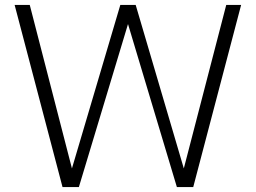

<svg xmlns="http://www.w3.org/2000/svg" viewBox="-20 -754 1031 774"><path d="M39 -734H100L270 -75L465 -734H527L721 -75L892 -734H952L759 0H693L496 -657L298 0H232Z"/></svg>

Font: Exo Light
Style: Regular
Weight: 300
Designer: Natanael Gama
Foundry: Natanael Gama
Version: Version 1.500; ttfautohint (v1.6)